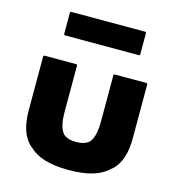

<svg xmlns="http://www.w3.org/2000/svg" viewBox="-114 -859 903 980"><g transform="rotate(15 337.0 -369.5)"><path d="M136 -757V-641L140 -637H534L538 -641V-757L534 -761H140ZM62 -506V-221C62 -143 79 -87 117 -49L125 -42H126C170 2 238 22 337 22C436 22 504 2 548 -42H549L557 -49C595 -87 612 -142 612 -221V-506L608 -510H437L433 -506V-264C433 -209 426 -172 406 -148L405 -147C389 -133 366 -126 337 -126C308 -126 286 -132 269 -147L268 -148C248 -172 241 -209 241 -264V-506L237 -510H66ZM118 -54H117ZM557 -54H556Z"/></g></svg>

Font: Hussar Woodtype
Style: Bd
Weight: 900
Foundry: Cannot Into Space Fonts
Version: Version 1.07